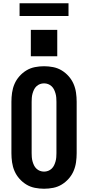

<svg xmlns="http://www.w3.org/2000/svg" viewBox="-20 -1149 540 1177"><path d="M250 8Q222 8 194 2.5Q166 -3 142 -17.5Q118 -32 99 -53.5Q80 -75 69 -100.5Q58 -126 54 -154Q50 -182 50 -210V-525Q50 -553 54 -581Q58 -609 69 -634.5Q80 -660 99 -681.5Q118 -703 142 -717.5Q166 -732 194 -737.5Q222 -743 250 -743Q278 -743 306 -737.5Q334 -732 358 -717.5Q382 -703 401 -681.5Q420 -660 431 -634.5Q442 -609 446 -581Q450 -553 450 -525V-210Q450 -182 446 -154Q442 -126 431 -100.5Q420 -75 401 -53.5Q382 -32 358 -17.5Q334 -3 306 2.5Q278 8 250 8ZM250 -97Q263 -97 275 -101.5Q287 -106 296.5 -115Q306 -124 311.5 -135.5Q317 -147 320.5 -159.5Q324 -172 325 -185Q326 -198 326 -210V-525Q326 -537 325 -550Q324 -563 320.5 -575.5Q317 -588 311.5 -599.5Q306 -611 296.5 -620Q287 -629 275 -633.5Q263 -638 250 -638Q237 -638 225 -633.5Q213 -629 203.5 -620Q194 -611 188.5 -599.5Q183 -588 179.5 -575.5Q176 -563 175 -550Q174 -537 174 -525V-210Q174 -198 175 -185Q176 -172 179.5 -159.5Q183 -147 188.5 -135.5Q194 -124 203.5 -115Q213 -106 225 -101.5Q237 -97 250 -97ZM169 -804V-966H331V-804ZM100 -1051V-1129H400V-1051Z"/></svg>

Font: Iosevka SS04 Extrabold
Style: Regular
Weight: 800
Monospace: yes
Designer: Belleve Invis
Foundry: Belleve Invis
Version: Version 19.0.0; ttfautohint (v1.8.4)